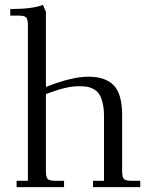

<svg xmlns="http://www.w3.org/2000/svg" viewBox="-20 -766 613 786"><path d="M22 -702.1V-729Q113.8 -729 155.8 -746.1L168 -717.8V-410.2Q274.9 -452.1 341.8 -452.1Q411.6 -452.1 445.8 -416.5Q480 -380.9 480 -294.9V-65.9Q480 -41 487.1 -33.4Q494.1 -25.9 519 -25.9H554.2V0H360.8V-25.9H405.8V-290Q405.8 -322.3 400.1 -345.2Q394.5 -368.2 385.7 -381.1Q377 -394 362.5 -401.6Q348.1 -409.2 334.5 -411.1Q320.8 -413.1 301.8 -413.1Q251 -413.1 168 -380.9V-65.9Q168 -41 175 -33.4Q182.1 -25.9 207 -25.9H242.2V0H47.9V-25.9H94.2V-662.1Q94.2 -687 87.2 -694.6Q80.1 -702.1 55.2 -702.1Z"/></svg>

Font: Dihjauti
Style: Regular
Weight: 400
Designer: T. Christopher White
Version: Version 3.0.0